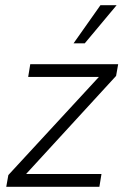

<svg xmlns="http://www.w3.org/2000/svg" viewBox="-20 -716 490 736"><path d="M4 0 12 -45 359 -421H88L96 -470H433L425 -425L80 -49H369L361 0ZM262 -550 365 -696H427L305 -550Z"/></svg>

Font: Gantari Light
Style: Italic
Weight: 300
Italic angle: -10°
Version: Version 1.000